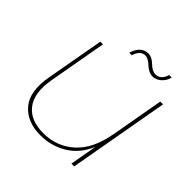

<svg xmlns="http://www.w3.org/2000/svg" viewBox="-179 -816 972 972"><g transform="rotate(45 307.0 -330.0)"><path d="M577 -540 481 0H461L487 -146Q455 -69 391 -29.5Q327 10 248 10Q153 10 102 -49Q51 -108 72 -227L128 -540H147L91 -225Q73 -119 116 -63.5Q159 -8 251 -8Q348 -8 416.5 -70.5Q485 -133 506 -255V-253L557 -540ZM271 -604Q291 -670 343 -670Q368 -670 393.5 -645Q419 -620 442 -620Q480 -620 494 -667H512Q506 -640 485 -621Q464 -602 439 -602Q412 -602 385.5 -627Q359 -652 339 -652Q304 -652 289 -604Z"/></g></svg>

Font: Poppins Thin
Style: Italic
Weight: 250
Italic angle: -10°
Designer: Ninad Kale (Devanagari), Jonny Pinhorn (Latin)
Foundry: Indian Type Foundry
Version: Version 3.200;PS 1.000;hotconv 16.6.54;makeotf.lib2.5.65590